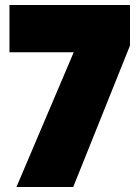

<svg xmlns="http://www.w3.org/2000/svg" viewBox="-20 -751 552 771"><path d="M502 -568 274 0H46L276 -541H18V-731H502Z"/></svg>

Font: Poppins Black A&M
Style: Regular
Weight: 900
Designer: Ninad Kale (Devanagari), Jonny Pinhorn (Latin)
Foundry: Indian Type Foundry
Version: 4.004